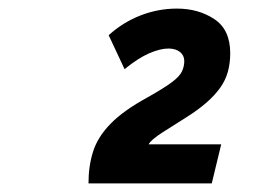

<svg xmlns="http://www.w3.org/2000/svg" viewBox="-20 -849 600 447"><path d="M186 -422Q186 -463 197 -497Q208 -531 238 -561.5Q268 -592 323 -622Q362 -644 380 -657.5Q398 -671 403.5 -682.5Q409 -694 409 -707Q409 -720 399 -728Q389 -736 372 -736Q353 -736 327.5 -725Q302 -714 270 -688L233 -767Q266 -797 307 -813Q348 -829 392 -829Q442 -829 479 -804.5Q516 -780 516 -725Q516 -702 510.5 -682Q505 -662 492.5 -644.5Q480 -627 460.5 -610Q441 -593 414 -576Q387 -559 359.5 -541.5Q332 -524 326 -513H495L473 -422Z"/></svg>

Font: Ubuntu Sans Mono
Style: Bold Italic
Weight: 700
Italic angle: -13.5°
Monospace: yes
Designer: Dalton Maag Ltd
Foundry: Dalton Maag Ltd
Version: Version 1.006